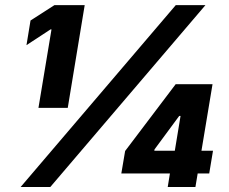

<svg xmlns="http://www.w3.org/2000/svg" viewBox="-20 -748 917 768"><path d="M318.8 -727.5 251 -316.4H133.8L186 -630.4H182.1L85.9 -567.4L102.1 -666L197.8 -727.5ZM62.5 0 683.1 -727.5H801.8L181.2 0ZM465.3 -54.2 480.5 -144 682.6 -411.1H767.1L746.1 -284.2H696.8L598.1 -150.4L597.2 -145H832L816.9 -54.2ZM650.9 0 664.1 -81.5 675.3 -121.1 723.1 -411.1H830.1L761.7 0Z"/></svg>

Font: Inter 17pt Black
Style: Italic
Weight: 900
Italic angle: -9.3988°
Version: Version 4.001;git-66647c0bb